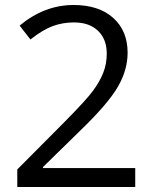

<svg xmlns="http://www.w3.org/2000/svg" viewBox="-20 -744 612 764"><path d="M518.1 0H48.8V-69.8L236.8 -258.8Q322.8 -345.7 350.1 -382.8Q377.4 -419.9 391.1 -455.1Q404.8 -490.2 404.8 -530.8Q404.8 -587.9 370.1 -621.3Q335.4 -654.8 273.9 -654.8Q229.5 -654.8 189.7 -640.1Q149.9 -625.5 101.1 -586.9L58.1 -642.1Q156.7 -724.1 272.9 -724.1Q373.5 -724.1 430.7 -672.6Q487.8 -621.1 487.8 -534.2Q487.8 -466.3 449.7 -399.9Q411.6 -333.5 307.1 -231.9L150.9 -79.1V-75.2H518.1Z"/></svg>

Font: f06900794
Style: Regular
Weight: 400
Foundry: Ascender Corporation
Version: Version 1.10